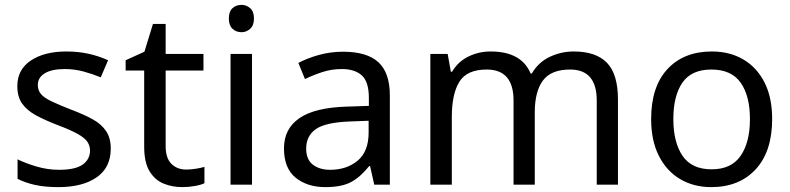

<svg xmlns="http://www.w3.org/2000/svg" viewBox="-20 -757 3239 787"><path d="M434 -148Q434 -70 376 -30Q318 10 220 10Q164 10 123.5 1Q83 -8 52 -24V-104Q84 -88 129.5 -74.5Q175 -61 222 -61Q289 -61 319 -82.5Q349 -104 349 -140Q349 -160 338 -176Q327 -192 298.5 -208Q270 -224 217 -244Q165 -264 128 -284Q91 -304 71 -332Q51 -360 51 -404Q51 -472 106.5 -509Q162 -546 252 -546Q301 -546 343.5 -536.5Q386 -527 423 -510L393 -440Q359 -454 322 -464Q285 -474 246 -474Q192 -474 163.5 -456.5Q135 -439 135 -409Q135 -387 148 -371.5Q161 -356 191.5 -341.5Q222 -327 273 -307Q324 -288 360 -268Q396 -248 415 -219.5Q434 -191 434 -148Z M743 -62Q763 -62 784 -65.5Q805 -69 818 -73V-6Q804 1 778 5.5Q752 10 728 10Q686 10 650.5 -4.5Q615 -19 593 -55Q571 -91 571 -156V-468H495V-510L572 -545L607 -659H659V-536H814V-468H659V-158Q659 -109 682.5 -85.5Q706 -62 743 -62Z M970 -737Q990 -737 1005.5 -723.5Q1021 -710 1021 -681Q1021 -653 1005.5 -639Q990 -625 970 -625Q948 -625 933 -639Q918 -653 918 -681Q918 -710 933 -723.5Q948 -737 970 -737ZM1013 -536V0H925V-536Z M1386 -545Q1484 -545 1531 -502Q1578 -459 1578 -365V0H1514L1497 -76H1493Q1458 -32 1419.5 -11Q1381 10 1313 10Q1240 10 1192 -28.5Q1144 -67 1144 -149Q1144 -229 1207 -272.5Q1270 -316 1401 -320L1492 -323V-355Q1492 -422 1463 -448Q1434 -474 1381 -474Q1339 -474 1301 -461.5Q1263 -449 1230 -433L1203 -499Q1238 -518 1286 -531.5Q1334 -545 1386 -545ZM1412 -259Q1312 -255 1273.5 -227Q1235 -199 1235 -148Q1235 -103 1262.5 -82Q1290 -61 1333 -61Q1401 -61 1446 -98.5Q1491 -136 1491 -214V-262Z M2332 -546Q2423 -546 2468 -499.5Q2513 -453 2513 -349V0H2426V-345Q2426 -472 2317 -472Q2239 -472 2205.5 -427Q2172 -382 2172 -296V0H2085V-345Q2085 -472 1975 -472Q1894 -472 1863 -422Q1832 -372 1832 -278V0H1744V-536H1815L1828 -463H1833Q1858 -505 1900.5 -525.5Q1943 -546 1991 -546Q2117 -546 2155 -456H2160Q2187 -502 2233.5 -524Q2280 -546 2332 -546Z M3145 -269Q3145 -136 3077.5 -63Q3010 10 2895 10Q2824 10 2768.5 -22.5Q2713 -55 2681 -117.5Q2649 -180 2649 -269Q2649 -402 2716 -474Q2783 -546 2898 -546Q2971 -546 3026.5 -513.5Q3082 -481 3113.5 -419.5Q3145 -358 3145 -269ZM2740 -269Q2740 -174 2777.5 -118.5Q2815 -63 2897 -63Q2978 -63 3016 -118.5Q3054 -174 3054 -269Q3054 -364 3016 -418Q2978 -472 2896 -472Q2814 -472 2777 -418Q2740 -364 2740 -269Z"/></svg>

Font: Noto Sans Meroitic
Style: Regular
Weight: 400
Designer: Monotype Design Team
Foundry: Monotype Imaging Inc.
Version: Version 2.002; ttfautohint (v1.8.4.7-5d5b)